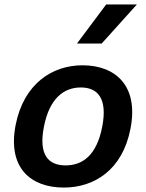

<svg xmlns="http://www.w3.org/2000/svg" viewBox="-20 -834 660 866"><path d="M568.5 -253.5C606.5 -447 501 -539.5 352 -539.5C216.5 -539.5 87 -457 50.5 -270C13 -76.5 119 12 268 12C404 12 532.5 -66.5 568.5 -253.5ZM441 -262C416 -133.5 352.5 -88 276 -88C199.5 -88 153 -133.5 178 -262C203 -390.5 268 -439.5 344.5 -439.5C420.5 -439.5 466 -390.5 441 -262ZM327 -637.5 459 -814H597.5L438.5 -637.5Z"/></svg>

Font: Monaspace Neon SemiBold
Style: Italic
Weight: 600
Italic angle: -11°
Designer: Riley Cran & the Lettermatic Team
Foundry: Lettermatic
Version: Version 1.200 (Monaspace Neon)